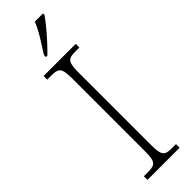

<svg xmlns="http://www.w3.org/2000/svg" viewBox="-312 -932 933 933"><g transform="rotate(-45 154.0 -465.5)"><path d="M43 0V-25H73Q97 -25 110 -30.5Q123 -36 128 -54Q133 -72 133 -109V-605Q133 -642 128 -660Q123 -678 110 -683.5Q97 -689 73 -689H43V-714H264V-689H235Q211 -689 198 -683.5Q185 -678 180 -660Q175 -642 175 -605V-109Q175 -72 180 -54Q185 -36 198 -30.5Q211 -25 235 -25H264V0ZM116 -784Q138 -818 162 -857.5Q186 -897 200 -931H256V-921Q245 -904 222 -876Q199 -848 173 -819.5Q147 -791 126 -771H116Z"/></g></svg>

Font: Noto Serif Armenian SemiCondensed ExtraLight
Style: Regular
Weight: 200
Width: 4
Designer: Monotype Design Team
Foundry: Monotype Imaging Inc.
Version: Version 2.008; ttfautohint (v1.8.4.7-5d5b)